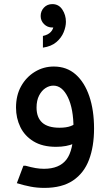

<svg xmlns="http://www.w3.org/2000/svg" viewBox="-20 -715 531 935"><path d="M253 0Q187 0 143.5 -26.5Q100 -53 79 -96.5Q58 -140 58 -191Q58 -251 83 -295.5Q108 -340 150 -365.5Q192 -391 242 -391Q305 -391 348.5 -352.5Q392 -314 415 -246Q438 -178 438 -89H338Q338 -185 310.5 -241.5Q283 -298 240 -298Q220 -298 201.5 -286Q183 -274 170.5 -250Q158 -226 158 -191Q158 -143 185.5 -118Q213 -93 270 -93Q303 -93 324.5 -101Q346 -109 361 -126L401 -60Q378 -33 341.5 -16.5Q305 0 253 0ZM196 200Q161 200 129.5 194Q98 188 62 177L94 92H104Q133 100 153.5 103.5Q174 107 194 107Q269 107 303.5 62Q338 17 338 -89H438Q438 -2 413.5 63Q389 128 335.5 164Q282 200 196 200ZM189 -483V-540Q214 -545 227.5 -559.5Q241 -574 241 -594Q241 -611 236 -622L274 -642Q277 -631 277 -620Q277 -603 268.5 -595Q260 -587 250 -584Q240 -581 235 -581Q211 -581 194.5 -597.5Q178 -614 178 -637Q178 -661 194 -678Q210 -695 235 -695Q266 -695 283.5 -668.5Q301 -642 301 -609Q301 -585 290 -558Q279 -531 254.5 -510Q230 -489 189 -483Z"/></svg>

Font: Fustat SemiBold
Style: Regular
Weight: 600
Designer: Mohamed Gaber, Khaled Hosny, Laura Garcia Mut
Foundry: Kief Type Foundry, Alif Type Foundry, Hard Type Foundry
Version: Version 1.007